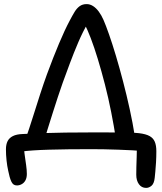

<svg xmlns="http://www.w3.org/2000/svg" viewBox="-20 -728 792 937"><path d="M546 -49Q536 -113 522.5 -181.5Q509 -250 492 -316Q475 -382 457.5 -439.5Q440 -497 423 -541.5Q406 -586 392 -611L409 -616Q384 -573 362 -521.5Q340 -470 321 -419Q302 -368 286 -324Q275 -293 262.5 -255Q250 -217 237 -176Q224 -135 212.5 -98Q201 -61 193 -34L105 -50Q123 -101 140.5 -157Q158 -213 175.5 -267Q193 -321 209 -365Q240 -449 268 -515.5Q296 -582 320 -627Q333 -652 344 -670Q355 -688 369 -698Q383 -708 403 -708Q419 -708 434 -698.5Q449 -689 462 -671.5Q475 -654 485 -631Q496 -606 512 -560.5Q528 -515 545.5 -456.5Q563 -398 580.5 -331Q598 -264 613 -195.5Q628 -127 638 -63ZM693 189Q671 189 658 171Q645 153 645 125Q645 110 645.5 86.5Q646 63 647 38.5Q648 14 648 -5L676 9Q657 7 625.5 5.5Q594 4 557.5 2.5Q521 1 484.5 0.5Q448 0 418 0Q307 0 219.5 2.5Q132 5 81 12L95 -34Q96 -4 100 24.5Q104 53 107.5 77.5Q111 102 111 121Q111 139 104.5 151.5Q98 164 86.5 170.5Q75 177 63 177Q53 177 46.5 172.5Q40 168 35.5 158.5Q31 149 27 135Q25 127 20 105Q15 83 12 55.5Q9 28 9 1Q9 -23 17 -39Q25 -55 43 -64Q61 -73 91 -74Q103 -74 127.5 -75.5Q152 -77 193.5 -78.5Q235 -80 299.5 -81Q364 -82 457 -82Q505 -82 545 -81.5Q585 -81 614.5 -80.5Q644 -80 659 -78Q692 -74 710 -64Q728 -54 735.5 -36Q743 -18 743 10Q743 37 741.5 63.5Q740 90 738 110Q736 130 735 140Q732 168 719.5 178.5Q707 189 693 189Z"/></svg>

Font: Shantell Sans Light
Style: Regular
Weight: 400
Version: Version 1.011;[c5ecc13dd]